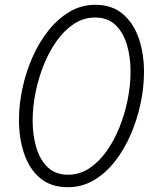

<svg xmlns="http://www.w3.org/2000/svg" viewBox="-20 -770 652 800"><path d="M263 10Q192 10 147 -28Q102 -66 80.5 -130Q59 -194 59 -270Q59 -334 73.5 -402Q88 -470 115.5 -532Q143 -594 182 -643Q221 -692 270 -721Q319 -750 377 -750Q447 -750 492 -711.5Q537 -673 558.5 -609.5Q580 -546 580 -470Q580 -405 565.5 -337.5Q551 -270 524 -208Q497 -146 458 -96.5Q419 -47 370 -18.5Q321 10 263 10ZM264 -42Q311 -42 351 -68Q391 -94 423 -138.5Q455 -183 477.5 -239Q500 -295 512 -355Q524 -415 524 -472Q524 -533 508.5 -584.5Q493 -636 460.5 -666.5Q428 -697 376 -697Q329 -697 289 -671Q249 -645 217 -600.5Q185 -556 162.5 -500Q140 -444 128 -384Q116 -324 116 -267Q116 -206 131.5 -154.5Q147 -103 179.5 -72.5Q212 -42 264 -42Z"/></svg>

Font: Be Vietnam Pro ExtraLight
Style: Italic
Weight: 200
Italic angle: -12°
Designer: Lam Bao, Tony Le, Vietanh Nguyen
Foundry: Yellow Type Foundry
Version: Version 1.002; ttfautohint (v1.8.3)